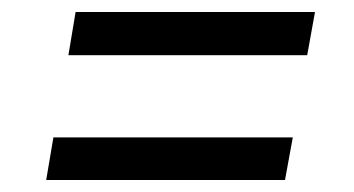

<svg xmlns="http://www.w3.org/2000/svg" viewBox="-20 -451 590 320"><path d="M94 -359 106 -431H505L492 -359ZM57 -151 69 -222H468L455 -151Z"/></svg>

Font: DM Sans 12pt
Style: Italic
Weight: 400
Italic angle: -10°
Version: Version 4.004;gftools[0.9.30]